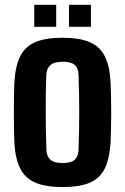

<svg xmlns="http://www.w3.org/2000/svg" viewBox="-20 -766 518 796"><path d="M239.5 9.5Q168.5 9.5 126 -9Q83.5 -27.5 63.2 -68.5Q43 -109.5 39.5 -176.5Q38.5 -198.5 38 -230.8Q37.5 -263 37.5 -299.2Q37.5 -335.5 38 -368.5Q38.5 -401.5 39.5 -424Q43.5 -492 63.8 -532.8Q84 -573.5 126.5 -591.5Q169 -609.5 239.5 -609.5Q311.5 -609.5 353.8 -590.5Q396 -571.5 415.5 -530.8Q435 -490 438.5 -424Q439.5 -401.5 440.2 -368.8Q441 -336 441 -300.5Q441 -265 440.2 -232.2Q439.5 -199.5 438.5 -176.5Q434.5 -109.5 415 -68.5Q395.5 -27.5 353.2 -9Q311 9.5 239.5 9.5ZM239.5 -90Q275 -90 289.8 -103.8Q304.5 -117.5 305.5 -144Q307 -188.5 307.8 -227.5Q308.5 -266.5 308.5 -303.2Q308.5 -340 307.8 -377.5Q307 -415 305.5 -457Q304.5 -483.5 289.8 -496.8Q275 -510 239.5 -510Q204.5 -510 188.8 -495.8Q173 -481.5 172 -456.5Q170.5 -423.5 170 -386Q169.5 -348.5 169.5 -308.2Q169.5 -268 170.2 -226.8Q171 -185.5 172.5 -144Q173.5 -117.5 189 -103.8Q204.5 -90 239.5 -90ZM266 -655V-746H357V-655ZM122 -655V-746H213V-655Z"/></svg>

Font: Big Shoulders Text Thin ExtraBold
Style: Regular
Weight: 800
Version: Version 2.002